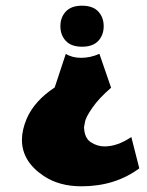

<svg xmlns="http://www.w3.org/2000/svg" viewBox="-20 -508 516 674"><path d="M347 6Q392 6 441 -27L469 83Q384 146 266 146Q188 146 134 110Q57 59 57 -17Q57 -52 74 -92Q101 -154 172 -201L211 -319Q233 -305 265 -305Q297 -305 329 -319L370 -200Q328 -164 304 -129.5Q280 -95 278 -78L275 -62Q276 -24 298.5 -9Q321 6 347 6ZM325 -364.5Q306 -344 268 -344Q230 -344 211 -364.5Q192 -385 192 -416Q192 -447 211 -467.5Q230 -488 268 -488Q306 -488 325 -467.5Q344 -447 344 -416Q344 -385 325 -364.5Z"/></svg>

Font: Wendy One
Style: Regular
Weight: 400
Designer: Alejandro Inler
Foundry: Alejandro Inler
Version: 1.001